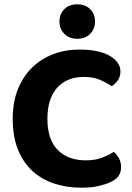

<svg xmlns="http://www.w3.org/2000/svg" viewBox="-20 -854 614 891"><path d="M539 -522Q539 -499 527 -481.5Q515 -464 499 -454Q473 -471 442.5 -484Q412 -497 370 -497Q290 -497 245 -446.5Q200 -396 200 -303Q200 -207 247.5 -158.5Q295 -110 378 -110Q421 -110 451.5 -121.5Q482 -133 508 -149Q523 -137 532.5 -118.5Q542 -100 542 -77Q542 -57 531.5 -39.5Q521 -22 495 -10Q475 0 441 8.5Q407 17 357 17Q290 17 232 -2Q174 -21 131 -60Q88 -99 63.5 -159.5Q39 -220 39 -303Q39 -381 63.5 -441Q88 -501 130 -541.5Q172 -582 228 -603Q284 -624 348 -624Q439 -624 489 -595Q539 -566 539 -522ZM421 -754Q421 -720 398.5 -697Q376 -674 339 -674Q301 -674 278.5 -697Q256 -720 256 -754Q256 -789 278.5 -811.5Q301 -834 339 -834Q376 -834 398.5 -811.5Q421 -789 421 -754Z"/></svg>

Font: Baloo Thambi 2
Style: Bold
Weight: 700
Designer: Aadarsh Rajan and Ek Type
Foundry: Ek Type
Version: Version 1.640;hotconv 1.0.111;makeotfexe 2.5.65597; ttfautoh